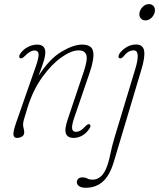

<svg xmlns="http://www.w3.org/2000/svg" viewBox="-20 -662 772 932"><path d="M77.5 -379.5Q73 -382 73.2 -388Q73.5 -394 77.5 -400Q91 -421 114 -433.2Q137 -445.5 160 -445.5Q200 -445.5 200 -407Q200 -392.5 193.8 -370.2Q187.5 -348 167 -294Q220.5 -376.5 278.5 -411Q336.5 -445.5 378.5 -445.5Q426 -445.5 432.2 -411.5Q438.5 -377.5 415.5 -310L340.5 -91Q328 -54.5 330 -38.2Q332 -22 349 -22Q358.5 -22 369.2 -27.5Q380 -33 395 -49.5Q408 -62.5 414.5 -58.5Q423.5 -53 415.5 -40Q401 -16.5 380.2 -4.5Q359.5 7.5 337 7.5Q308.5 7.5 300.2 -13.2Q292 -34 309 -83.5L386.5 -314Q406.5 -373.5 399 -395.5Q391.5 -417.5 361.5 -417.5Q326.5 -417.5 279 -384.2Q231.5 -351 186.5 -289.2Q141.5 -227.5 114.5 -142.5Q100 -97 96 -81.5Q92 -66 92 -58Q92 -48.5 94.8 -38.8Q97.5 -29 97.5 -18Q97.5 -6 86.8 0.8Q76 7.5 62 7.5Q47 7.5 45.2 -8Q43.5 -23.5 58 -65.5L155 -343Q169 -383.5 167.2 -400.2Q165.5 -417 148 -417Q126 -417 100 -389.5Q85.5 -375.5 77.5 -379.5ZM685.5 -563Q671.5 -563 663 -573.2Q654.5 -583.5 657 -599.5Q660 -616 673 -629Q686 -642 703 -642Q717.5 -642 725.8 -632Q734 -622 731.5 -605.5Q729 -589.5 716 -576.2Q703 -563 685.5 -563ZM667 -326.5 532.5 123.5Q512.5 190 478.8 219.8Q445 249.5 396 249.5Q374 249.5 363.5 241.2Q353 233 353 222.5Q353 213.5 359.5 206.2Q366 199 380 199Q394.5 199 403.8 204.5Q413 210 431 210Q450.5 210 469 195Q487.5 180 501.5 140Q510 115.5 516.5 82.2Q523 49 536 5.5L636 -325Q649.5 -368.5 648.5 -393Q647.5 -417.5 628.5 -417.5Q602 -417.5 579 -387.5Q570.5 -377.5 561.5 -379Q552 -381.5 556.5 -394.5Q562 -410 586.5 -428Q611 -446 640 -446Q674 -446 679.5 -416.2Q685 -386.5 667 -326.5Z"/></svg>

Font: Fraunces 72pt S100 Thin
Style: Italic
Weight: 100
Italic angle: -16°
Version: Version 1.000; ttfautohint (v1.8.3)